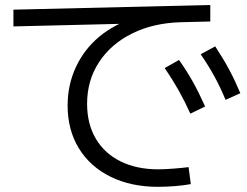

<svg xmlns="http://www.w3.org/2000/svg" viewBox="-20 -719 978 761"><path d="M248 -300.8Q248 -382.8 280.8 -453.1Q313.5 -523.4 373 -573.2Q432.6 -623 512.7 -647.5L517.6 -626L33.2 -614.3V-680.7L813.5 -699.2V-633.8L696.3 -630.9Q587.9 -627.9 503.9 -586.4Q419.9 -544.9 372.6 -472.7Q325.2 -400.4 325.2 -307.6Q325.2 -228.5 359.4 -169.9Q393.6 -111.3 457.5 -79.6Q521.5 -47.9 606.4 -47.9Q632.8 -47.9 668.9 -50.8Q705.1 -53.7 727.5 -56.6L736.3 10.7Q710.9 15.6 674.3 18.6Q637.7 21.5 606.4 21.5Q499 21.5 418 -18.6Q336.9 -58.6 292.5 -131.3Q248 -204.1 248 -300.8ZM632.8 -449.2 689.5 -481.4Q720.7 -437.5 745.1 -393.6Q769.5 -349.6 793 -296.9L734.4 -268.6Q712.9 -316.4 688.5 -359.9Q664.1 -403.3 632.8 -449.2ZM775.4 -503.9 833 -535.2Q865.2 -486.3 888.7 -442.4Q912.1 -398.4 932.6 -349.6L874 -323.2Q853.5 -373 829.6 -416.5Q805.7 -460 775.4 -503.9Z"/></svg>

Font: Pretendard JP Variable
Style: Regular
Weight: 400
Designer: Base glyphs from Inter by Rasmus Andersson; Hangul glyphs from Noto Sans CJK(Source Han Sans) by Jang Soo-young and Kang
Foundry: Kil Hyung-jin
Version: Version 1.307;Glyphs 3.2 (3192)